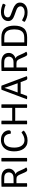

<svg xmlns="http://www.w3.org/2000/svg" viewBox="1720 -2314 607 4086"><g transform="rotate(-90 2023.0 -271.5)"><path d="M476.5 -387Q476.5 -335 443.2 -296.2Q410 -257.5 359 -245Q383 -235 396.8 -218.5Q410.5 -202 420.5 -179L464.5 -81.5Q473.5 -62 482.8 -45Q492 -28 502 -18Q494 -6.5 479.8 -0.8Q465.5 5 452 5Q430 5 419.5 -6.8Q409 -18.5 399.5 -40L348 -157Q334.5 -188.5 314.5 -206.5Q294.5 -224.5 251 -224.5H166.5V0Q150.5 3 128.5 3Q119 3 108.8 2.2Q98.5 1.5 91 0V-537.5L96 -542.5Q144.5 -544 188.8 -544.8Q233 -545.5 279 -545.5Q372.5 -545.5 424.5 -503.5Q476.5 -461.5 476.5 -387ZM166.5 -485.5V-285Q196.5 -286 225.5 -286.2Q254.5 -286.5 276.5 -286.5Q324.5 -286.5 350.5 -302.2Q376.5 -318 386.8 -341.2Q397 -364.5 397 -386.5Q397 -409.5 386.8 -432.2Q376.5 -455 350.5 -469.8Q324.5 -484.5 277 -484.5Q255 -484.5 223 -484.8Q191 -485 166.5 -485.5Z M629 -542.5Q636 -544 646.5 -544.8Q657 -545.5 666.5 -545.5Q688.5 -545.5 704.5 -542.5V0Q688.5 3 666.5 3Q657 3 646.5 2.2Q636 1.5 629 0Z M1219 -348.5Q1218.5 -383 1206.5 -416.2Q1194.5 -449.5 1165 -470.8Q1135.5 -492 1083 -492Q1007 -492 965.8 -436.2Q924.5 -380.5 924.5 -270Q924.5 -166.5 967.5 -110Q1010.5 -53.5 1083.5 -53.5Q1162 -53.5 1246.5 -117Q1260 -108.5 1271.2 -94.2Q1282.5 -80 1286.5 -67Q1250 -34 1195 -11Q1140 12 1073 12Q1011 12 967.5 -11.5Q924 -35 896.8 -75.2Q869.5 -115.5 857 -166Q844.5 -216.5 844.5 -270Q844.5 -370 878 -432.8Q911.5 -495.5 966 -525Q1020.5 -554.5 1084 -554.5Q1156 -554.5 1202 -528.8Q1248 -503 1270.2 -464.5Q1292.5 -426 1292.5 -388.5Q1292.5 -371.5 1284.8 -357.5Q1277 -343.5 1251 -343.5Q1242 -343.5 1234.8 -344.8Q1227.5 -346 1219 -348.5Z M1497 0Q1481 3 1459 3Q1449.5 3 1439.2 2.2Q1429 1.5 1421.5 0V-542.5Q1429 -544 1439.2 -544.8Q1449.5 -545.5 1459 -545.5Q1481.5 -545.5 1497 -542.5V-373Q1497 -356 1496.5 -343Q1496 -330 1496 -314Q1500 -314 1511.8 -314.2Q1523.5 -314.5 1535 -314.8Q1546.5 -315 1549.5 -315H1717Q1720 -315 1731.8 -314.8Q1743.5 -314.5 1755 -314.2Q1766.5 -314 1770.5 -314Q1770.5 -330 1770 -343Q1769.5 -356 1769.5 -373V-542.5Q1784 -545.5 1806.5 -545.5Q1829.5 -545.5 1845 -542.5V0Q1829 3 1807 3Q1784 3 1769.5 0V-191.5Q1769.5 -208.5 1770 -221.8Q1770.5 -235 1770.5 -251.5Q1766.5 -251.5 1755 -251.2Q1743.5 -251 1731.8 -250.8Q1720 -250.5 1717 -250.5H1549.5Q1546.5 -250.5 1535 -250.8Q1523.5 -251 1511.8 -251.2Q1500 -251.5 1496 -251.5Q1496 -235 1496.5 -221.8Q1497 -208.5 1497 -191.5Z M2139.5 -135Q2136.5 -135 2123.8 -135Q2111 -135 2096.8 -135.2Q2082.5 -135.5 2074.5 -136L2024.5 1Q2010.5 4 1991.5 4Q1970.5 4 1956.5 -1L1954 -4.5L2156 -542.5Q2162 -544 2176.5 -545.2Q2191 -546.5 2200.5 -546.5Q2209.5 -546.5 2223 -545.2Q2236.5 -544 2242.5 -542.5L2444.5 -3.5Q2427 6 2400 6Q2382.5 6 2373.2 -1.8Q2364 -9.5 2355.5 -32.5L2317.5 -136Q2311 -135.5 2297.8 -135.2Q2284.5 -135 2272.5 -135Q2260.5 -135 2257.5 -135ZM2155.5 -357 2097.5 -198.5Q2108.5 -198.5 2127.8 -199Q2147 -199.5 2151 -199.5H2247Q2251 -199.5 2267.8 -199Q2284.5 -198.5 2294.5 -198.5L2247 -328Q2240 -347 2231 -373.5Q2222 -400 2213 -426.8Q2204 -453.5 2197.5 -474.5H2193.5Q2185 -444.5 2174 -410.5Q2163 -376.5 2155.5 -357Z M2939.5 -387Q2939.5 -335 2906.2 -296.2Q2873 -257.5 2822 -245Q2846 -235 2859.8 -218.5Q2873.5 -202 2883.5 -179L2927.5 -81.5Q2936.5 -62 2945.8 -45Q2955 -28 2965 -18Q2957 -6.5 2942.8 -0.8Q2928.5 5 2915 5Q2893 5 2882.5 -6.8Q2872 -18.5 2862.5 -40L2811 -157Q2797.5 -188.5 2777.5 -206.5Q2757.5 -224.5 2714 -224.5H2629.5V0Q2613.5 3 2591.5 3Q2582 3 2571.8 2.2Q2561.5 1.5 2554 0V-537.5L2559 -542.5Q2607.5 -544 2651.8 -544.8Q2696 -545.5 2742 -545.5Q2835.5 -545.5 2887.5 -503.5Q2939.5 -461.5 2939.5 -387ZM2629.5 -485.5V-285Q2659.5 -286 2688.5 -286.2Q2717.5 -286.5 2739.5 -286.5Q2787.5 -286.5 2813.5 -302.2Q2839.5 -318 2849.8 -341.2Q2860 -364.5 2860 -386.5Q2860 -409.5 2849.8 -432.2Q2839.5 -455 2813.5 -469.8Q2787.5 -484.5 2740 -484.5Q2718 -484.5 2686 -484.8Q2654 -485 2629.5 -485.5Z M3520 -270.5Q3520 -137.5 3462 -67.2Q3404 3 3270.5 3Q3235 3 3209.2 2.8Q3183.5 2.5 3157 1.8Q3130.5 1 3093 0L3088 -5V-537.5L3093 -542.5Q3131 -543.5 3157.5 -544.2Q3184 -545 3209.5 -545.2Q3235 -545.5 3270.5 -545.5Q3404 -545.5 3462 -473.5Q3520 -401.5 3520 -270.5ZM3440.5 -270.5Q3440.5 -307.5 3434.2 -345Q3428 -382.5 3410.2 -414Q3392.5 -445.5 3358.8 -464.2Q3325 -483 3269.5 -483Q3239.5 -483 3214.8 -483.5Q3190 -484 3163.5 -484V-57.5Q3190.5 -57.5 3215 -58Q3239.5 -58.5 3269.5 -58.5Q3325 -58.5 3358.8 -77.2Q3392.5 -96 3410.2 -127.2Q3428 -158.5 3434.2 -196Q3440.5 -233.5 3440.5 -270.5Z M3602 -46.5Q3603 -63 3612.5 -79.8Q3622 -96.5 3634.5 -105Q3667.5 -85.5 3710.8 -67.5Q3754 -49.5 3809.5 -50.5Q3857.5 -51 3894.2 -74.8Q3931 -98.5 3931 -138Q3931 -201 3841.5 -230L3740.5 -267Q3680.5 -286.5 3648.8 -319.2Q3617 -352 3617 -401.5Q3617 -442.5 3638.8 -477Q3660.5 -511.5 3702.2 -532.5Q3744 -553.5 3805 -554.5Q3854.5 -555.5 3902.8 -543Q3951 -530.5 3985 -514.5Q3985 -477 3957.5 -455Q3922 -471.5 3880.2 -481.2Q3838.5 -491 3803 -490.5Q3753.5 -489.5 3724.8 -466.8Q3696 -444 3696 -408Q3696 -378.5 3716.8 -363.5Q3737.5 -348.5 3779 -334L3875.5 -297.5Q3931 -278 3971 -241.5Q4011 -205 4011 -149.5Q4011 -79.5 3957.2 -34.5Q3903.5 10.5 3807.5 12Q3738.5 13 3686.5 -6.2Q3634.5 -25.5 3602 -46.5Z"/></g></svg>

Font: Signika SC Light
Style: Regular
Weight: 300
Designer: Anna Giedryś
Foundry: Anna Giedryś
Version: Version 2.000; ttfautohint (v1.8.3) -l 8 -r 50 -G 200 -x 9 -